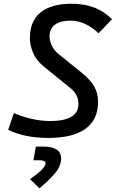

<svg xmlns="http://www.w3.org/2000/svg" viewBox="-20 -723 626 1020"><path d="M237.3 9.8Q110.8 9.8 23.4 -33.2L53.7 -122.1Q153.8 -80.1 246.6 -80.1Q396.5 -80.1 396.5 -170.4Q396.5 -197.8 385.7 -218Q375 -238.3 350.6 -257.8L210.9 -371.1Q173.3 -401.9 156 -442.1Q138.7 -482.4 138.7 -521Q138.7 -610.8 195.6 -657Q252.4 -703.1 360.8 -703.1Q496.1 -703.1 574.7 -620.6L503.9 -546.4Q431.6 -613.3 355 -613.3Q301.3 -613.3 272.2 -592Q243.2 -570.8 243.2 -529.3Q243.2 -507.3 254.9 -481.4Q266.6 -455.6 292.5 -434.6L412.6 -337.9Q459 -300.3 480 -264.4Q501 -228.5 501 -181.6Q501 -87.4 434.1 -38.8Q367.2 9.8 237.3 9.8ZM189.5 277.3 139.6 229Q222.2 171.4 222.2 144Q222.2 128.4 189.5 128.4H157.7L170.4 55.7H207Q304.7 55.7 304.7 118.2Q304.7 160.6 270 200.2Q235.4 239.7 189.5 277.3Z"/></svg>

Font: CaskaydiaCove NFP
Style: Italic
Weight: 400
Italic angle: -10°
Designer: Aaron Bell
Foundry: Saja Typeworks
Version: Version 2111.001; VTT 6.35;Nerd Fonts 3.1.1